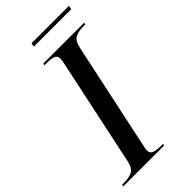

<svg xmlns="http://www.w3.org/2000/svg" viewBox="-281 -892 956 956"><g transform="rotate(-45 197.5 -413.5)"><path d="M-25 0 -23 -10H-7Q24 -10 47 -20.5Q70 -31 79 -72L199 -638Q204 -658 204 -671Q204 -692 186 -698Q168 -704 140 -704H124L126 -714H414L412 -704H397Q365 -704 342 -693Q319 -682 310 -638L191 -79Q189 -69 187 -59Q185 -49 185 -43Q185 -22 203 -16Q221 -10 250 -10H265L263 0ZM152 -807 156 -827H420L416 -807Z"/></g></svg>

Font: Noto Serif Display SemiCondensed Medium
Style: Italic
Weight: 500
Width: 4
Italic angle: -12°
Designer: Monotype Design Team
Foundry: Monotype Imaging Inc.
Version: Version 2.009